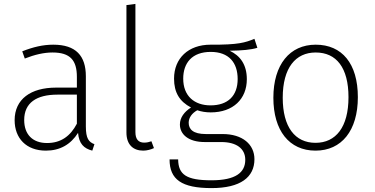

<svg xmlns="http://www.w3.org/2000/svg" viewBox="-20 -761 1921 984"><path d="M420 -113V-370C420 -475 369 -532 253 -532C200 -532 150 -520 94 -498L107 -461C158 -481 205 -492 249 -492C340 -492 374 -452 374 -367V-312H267C138 -312 55 -253 55 -145C55 -52 115 11 215 11C287 11 342 -20 380 -80C385 -24 410 0 453 11L464 -22C435 -33 420 -51 420 -113ZM221 -28C148 -28 104 -71 104 -146C104 -234 167 -276 274 -276H374V-127C341 -64 293 -28 221 -28Z M714 11C734 11 754 5 769 -2L756 -37C745 -33 732 -30 719 -30C689 -30 674 -48 674 -84V-741L628 -735V-82C628 -19 663 11 714 11Z M1284 -562C1237 -543 1203 -531 1059 -532C945 -532 872 -462 872 -358C872 -287 900 -241 959 -210C924 -188 902 -158 902 -123C902 -73 945 -33 1029 -33H1114C1191 -33 1237 0 1237 58C1237 123 1188 163 1064 163C935 163 894 134 893 56H849C849 159 911 203 1064 203C1213 203 1284 147 1284 55C1284 -21 1223 -74 1121 -74H1035C969 -74 947 -99 947 -132C947 -158 964 -181 991 -196C1011 -189 1035 -185 1060 -185C1175 -185 1245 -254 1245 -355C1245 -431 1210 -476 1157 -501C1222 -502 1266 -506 1299 -516ZM1060 -495C1153 -495 1198 -440 1198 -356C1198 -270 1148 -221 1059 -221C976 -221 919 -269 919 -358C919 -438 964 -495 1060 -495Z M1598 -532C1465 -532 1381 -430 1381 -260C1381 -92 1462 11 1597 11C1731 11 1814 -92 1814 -263C1814 -435 1733 -532 1598 -532ZM1598 -492C1704 -492 1766 -414 1766 -263C1766 -109 1701 -29 1597 -29C1492 -29 1429 -110 1429 -260C1429 -414 1495 -492 1598 -492Z"/></svg>

Font: Fira Sans ExtraLight
Style: Regular
Weight: 200
Designer: bBox Type GmbH & Carrois Corporate GbR & Edenspiekermann AG
Foundry: bBox Type GmbH & Carrois Corporate GbR & Edenspiekermann AG
Version: Version 4.300;PS 004.300;hotconv 1.0.88;makeotf.lib2.5.64775